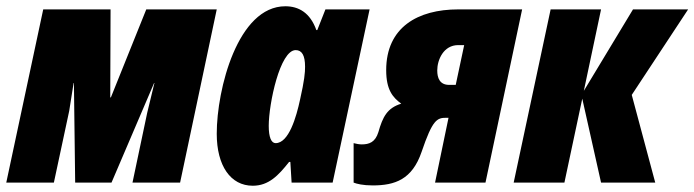

<svg xmlns="http://www.w3.org/2000/svg" viewBox="-33 -583 2217 613"><path d="M-13 0H139L188 -229C193 -259 197 -288 202 -318H203L207 0H323L459 -318H460C452 -286 445 -255 437 -223L390 0H542L659 -553H434L321 -272H319L320 -553H105Z M774 10C825 10 856 -23 890 -66H894L898 0H1029L1147 -553H1006L980 -487H977C957 -543 920 -563 878 -563C726 -563 659 -298 659 -156C659 -54 703 10 774 10ZM847 -126C833 -126 825 -145 825 -181C825 -252 861 -423 911 -423C931 -423 941 -406 941 -370C941 -351 939 -327 925 -265C913 -209 889 -126 847 -126Z M1157 9C1228 9 1283 -10 1313 -98C1348 -201 1362 -207 1392 -207H1399L1356 0H1517L1634 -553H1430C1301 -553 1200 -496 1200 -359C1200 -296 1221 -272 1248 -252C1203 -238 1189 -210 1175 -161C1165 -129 1146 -122 1122 -122C1113 -122 1104 -124 1096 -126V0C1106 4 1126 9 1157 9ZM1401 -312C1371 -312 1363 -334 1363 -358C1363 -392 1383 -439 1430 -439H1449L1422 -312Z M1607 0H1769L1826 -268L1886 0H2059L1984 -280L2164 -553H1988L1831 -293L1886 -553H1725Z"/></svg>

Font: Noto Sans UI Condensed Black
Style: Italic
Weight: 900
Width: 3
Italic angle: -192°
Designer: Monotype Design Team
Foundry: Monotype Imaging Inc.
Version: Version 1.901